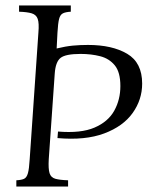

<svg xmlns="http://www.w3.org/2000/svg" viewBox="-20 -685 565 705"><path d="M40 0V-23Q59 -24 68.5 -28.5Q78 -33 82.5 -49Q87 -65 89 -100L121 -565Q124 -600 118.5 -615.5Q113 -631 96.5 -636Q80 -641 50 -642V-665H240V-642Q221 -641 211 -636Q201 -631 197 -615.5Q193 -600 191 -565L188 -507Q221 -515 247.5 -517.5Q274 -520 303 -520Q392 -520 447 -487.5Q502 -455 502 -378Q502 -319 467 -270Q432 -221 362.5 -195Q293 -169 191 -178L193 -202Q277 -195 327 -216.5Q377 -238 399.5 -278.5Q422 -319 422 -369Q422 -420 401.5 -445Q381 -470 348 -478.5Q315 -487 276 -487Q221 -487 202.5 -472.5Q184 -458 181 -415L159 -100Q157 -65 162 -49Q167 -33 183.5 -28.5Q200 -24 230 -23V0Z"/></svg>

Font: Bona Nova
Style: Italic
Weight: 400
Italic angle: -4°
Designer: Mateusz Machalski
Foundry: Capitalics
Version: Version 4.001; ttfautohint (v1.8.3)